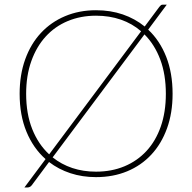

<svg xmlns="http://www.w3.org/2000/svg" viewBox="-20 -755 827 826"><path d="M206.5 -78Q244 -48 291 -32.2Q338 -16.5 393 -16.5Q460 -16.5 515.2 -39.5Q570.5 -62.5 610.2 -105.5Q650 -148.5 671.8 -210.8Q693.5 -273 693.5 -351.5Q693.5 -434.5 669.5 -498.8Q645.5 -563 601.5 -607ZM587 -620.5Q549 -653.5 500 -670.5Q451 -687.5 393 -687.5Q327 -687.5 271.8 -664.5Q216.5 -641.5 176.8 -598Q137 -554.5 114.8 -492.2Q92.5 -430 92.5 -351.5Q92.5 -265.5 118.5 -200Q144.5 -134.5 191.5 -91ZM617.5 -627.5Q667.5 -580.5 695 -510.8Q722.5 -441 722.5 -351.5Q722.5 -269 698.5 -202.8Q674.5 -136.5 631 -89.8Q587.5 -43 527 -18Q466.5 7 393 7Q334 7 283 -9.8Q232 -26.5 191 -58L117 41.5Q113 47 108 49.2Q103 51.5 98 51.5H85L176 -70.5Q123 -117.5 93.8 -188.5Q64.5 -259.5 64.5 -351.5Q64.5 -433.5 88.5 -500Q112.5 -566.5 156 -613.2Q199.5 -660 260 -685.5Q320.5 -711 393 -711Q455.5 -711 508 -693Q560.5 -675 602.5 -641L665.5 -725.5Q669.5 -730.5 672.5 -732.8Q675.5 -735 681.5 -735H697.5Z"/></svg>

Font: Lato 2
Style: Regular
Weight: 200
Designer: Lukasz Dziedzic with Adam Twardoch and Botio Nikoltchev
Foundry: tyPoland Lukasz Dziedzic
Version: Version 2.015; 2015-08-06; http://www.latofonts.com/